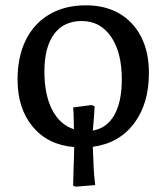

<svg xmlns="http://www.w3.org/2000/svg" viewBox="-20 -541 626 722"><path d="M265 161 255 157Q256 121 256.5 97Q257 73 258 53.5Q259 34 259 12Q160 4 103 -64.5Q46 -133 46 -242Q46 -328 77 -390.5Q108 -453 166 -487Q224 -521 303 -521Q376 -521 429 -490Q482 -459 511 -402Q540 -345 540 -267Q540 -150 483.5 -76Q427 -2 329 11Q331 51 332 83.5Q333 116 338 155ZM329 -50Q382 -59 410 -108.5Q438 -158 438 -243Q438 -344 397.5 -403Q357 -462 287 -462Q220 -462 183.5 -413Q147 -364 147 -272Q147 -185 176 -128.5Q205 -72 258 -55Q257 -80 257 -99.5Q257 -119 255 -137L325 -146L336 -141Q335 -119 333 -96Q331 -73 329 -50Z"/></svg>

Font: Literata 12pt
Style: Regular
Weight: 400
Designer: Latin by Veronika Burian and Jose Scaglione. Greek by Irene Vlachou. Cyrillic by Vera Evstafieva.
Foundry: TypeTogether
Version: Version 3.002